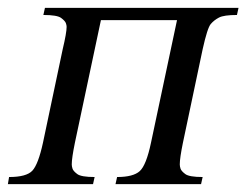

<svg xmlns="http://www.w3.org/2000/svg" viewBox="-21 -467 625 487"><path d="M428 -416H235L169 -105Q161 -66 161 -50Q161 -45 163 -39Q165 -33 175 -25.5Q185 -18 219 -18L215 0H-1L2 -18Q46 -18 61 -34Q76 -50 88 -105L138 -342Q148 -384 148 -399Q148 -403 146 -408.5Q144 -414 134 -421.5Q124 -429 89 -429L93 -447H584L580 -429Q547 -429 534.5 -422.5Q522 -416 513.5 -406Q505 -396 493 -342L443 -105Q435 -66 435 -50Q435 -45 437 -39Q439 -33 449 -25.5Q459 -18 493 -18L489 0H272L276 -18Q317 -18 333.5 -33Q350 -48 362 -105Z"/></svg>

Font: New Athena Unicode
Style: Italic
Weight: 400
Designer: J. Rusten 1997; rev. by R. Hancock 2001, 2002, rev. by D. Mastronarde 2002-2019
Foundry: Society for Classical Studies (formerly American Philological Association)
Version: Version 5.008